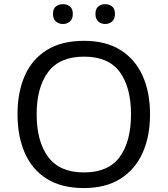

<svg xmlns="http://www.w3.org/2000/svg" viewBox="-20 -907 817 936"><path d="M711.4 -349.6Q711.4 -241.7 674.8 -160.9Q638.2 -80.1 566.4 -35.2Q494.6 9.8 389.2 9.8Q279.8 9.8 208 -35.4Q136.2 -80.6 100.8 -161.6Q65.4 -242.7 65.4 -350.6Q65.4 -457.5 100.8 -537.8Q136.2 -618.2 208.3 -663.1Q280.3 -708 390.1 -708Q495.1 -708 566.7 -663.6Q638.2 -619.1 674.8 -538.6Q711.4 -458 711.4 -349.6ZM158.7 -349.6Q158.7 -217.8 214.6 -142.1Q270.5 -66.4 389.2 -66.4Q508.8 -66.4 563.7 -142.1Q618.7 -217.8 618.7 -349.6Q618.7 -481.4 563.7 -556.2Q508.8 -630.9 390.1 -630.9Q271 -630.9 214.8 -556.2Q158.7 -481.4 158.7 -349.6ZM238.3 -838.9Q238.3 -864.7 252.7 -875.7Q267.1 -886.7 287.1 -886.7Q306.2 -886.7 320.6 -875.7Q335 -864.7 335 -838.9Q335 -814 320.6 -802Q306.2 -790 287.1 -790Q267.1 -790 252.7 -802Q238.3 -814 238.3 -838.9ZM445.3 -838.9Q445.3 -864.7 459.5 -875.7Q473.6 -886.7 492.7 -886.7Q511.7 -886.7 526.1 -875.7Q540.5 -864.7 540.5 -838.9Q540.5 -814 526.1 -802Q511.7 -790 492.7 -790Q473.6 -790 459.5 -802Q445.3 -814 445.3 -838.9Z"/></svg>

Font: Lunasima
Style: Regular
Weight: 400
Designer: The DocRepair Project, Monotype Design Team
Foundry: Google
Version: Version 2.009